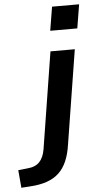

<svg xmlns="http://www.w3.org/2000/svg" viewBox="-163 -753 505 982"><g transform="rotate(-5 90.0 -261.5)"><path d="M123 -594 143 -716H282L262 -594ZM-94 193 -102 102 -55 97Q-14 94 7.5 71.5Q29 49 36 7L115 -489H240L163 -7Q156 42 140.5 78Q125 114 100 137.5Q75 161 38.5 174Q2 187 -49 190Z"/></g></svg>

Font: Nunito Sans 12pt ExtraLight
Style: Italic
Weight: 200
Italic angle: -9°
Designer: Vernon Adams
Foundry: Vernon Adams
Version: Version 3.101;gftools[0.9.27]